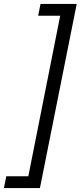

<svg xmlns="http://www.w3.org/2000/svg" viewBox="-89 -762 427 976"><path d="M114 194H-69L-57 134H55L217 -682H105L117 -742H301Z"/></svg>

Font: Montserrat
Style: Italic
Weight: 400
Italic angle: -11.3°
Designer: Julieta Ulanovsky
Foundry: Julieta Ulanovsky
Version: Version 9.000; ttfautohint (v1.8.4.7-5d5b)